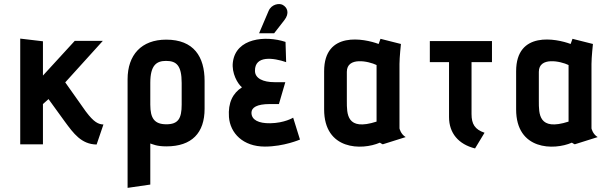

<svg xmlns="http://www.w3.org/2000/svg" viewBox="-20 -699 2954 930"><path d="M481 -96C457 -97 435 -106 395 -160L296 -300L478 -501H342L188 -333V-499L78 -512V0H188V-195L215 -219L294 -110C336 -53 374 0 448 1Z M708 195V-4C721 0 739 10 786 10C909 10 971 -55 971 -172V-307C971 -424 919 -507 785 -507C665 -507 598 -433 598 -315V211ZM860 -192C860 -125 843 -97 786 -97C728 -97 708 -126 708 -192V-298C708 -383 738 -404 784 -404C834 -404 860 -383 860 -297Z M1308 -538 1357 -601C1384 -635 1372 -664 1348 -676C1332 -684 1295 -679 1281 -646L1235 -538ZM1400 -129C1400 -129 1358 -103 1289 -102C1233 -101 1198 -118 1198 -153C1198 -178 1224 -195 1287 -195H1331L1362 -301H1309C1255 -301 1215 -319 1215 -356C1214 -432 1305 -419 1366 -398L1363 -496C1266 -528 1123 -515 1108 -398C1101 -345 1131 -293 1152 -276C1108 -248 1084 -202 1089 -132C1095 -54 1157 11 1263 11C1355 11 1433 -23 1433 -23Z M1945 -35C1921 -49 1915 -77 1915 -77V-389C1915 -421 1922 -486 1922 -486L1823 -511L1814 -486C1745 -512 1550 -551 1550 -354V-169C1550 29 1733 30 1820 -8C1820 -8 1832 0 1834 0ZM1804 -110C1658 -63 1660 -147 1660 -211V-351C1660 -425 1765 -403 1804 -384Z M2327 -56C2280 -72 2264 -98 2264 -147V-398H2363V-500H2062V-398H2155V-132C2155 -54 2201 0 2281 20Z M2875 -35C2851 -49 2845 -77 2845 -77V-389C2845 -421 2852 -486 2852 -486L2753 -511L2744 -486C2675 -512 2480 -551 2480 -354V-169C2480 29 2663 30 2750 -8C2750 -8 2762 0 2764 0ZM2734 -110C2588 -63 2590 -147 2590 -211V-351C2590 -425 2695 -403 2734 -384Z"/></svg>

Font: Advent Pro
Style: Bold
Weight: 700
Designer: Andreas Kalpakidis
Foundry: Andreas Kalpakidis
Version: Version 2.002 2008